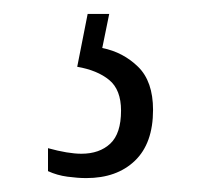

<svg xmlns="http://www.w3.org/2000/svg" viewBox="-20 -29 298 276"><path d="M104 227Q92 227 77 225Q62 223 49 217V184Q78 192 97 192Q123 192 138.5 177.5Q154 163 154 130Q154 100 137 86Q120 72 91 67L106 -9H137L127 40Q157 46 178.5 67Q200 88 200 129Q200 177 174 202Q148 227 104 227Z"/></svg>

Font: Noto Serif ExtraCondensed Light
Style: Regular
Weight: 300
Width: 2
Designer: Monotype Design Team
Foundry: Monotype Imaging Inc.
Version: Version 2.014; ttfautohint (v1.8.4.7-5d5b)